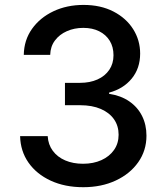

<svg xmlns="http://www.w3.org/2000/svg" viewBox="-20 -758 681 788"><path d="M321.8 10.3Q246.1 10.3 188 -16.6Q129.9 -43.5 96.9 -90.6Q64 -137.7 62.5 -199.2H175.8Q177.7 -164.6 196.8 -138.9Q215.8 -113.3 247.8 -99.6Q279.8 -85.9 320.8 -85.9Q363.3 -85.9 396.2 -100.8Q429.2 -115.7 448 -142.6Q466.8 -169.4 466.8 -205.1Q466.8 -241.2 448 -268.3Q429.2 -295.4 393.8 -310.8Q358.4 -326.2 308.6 -326.2H246.6V-418H308.6Q349.1 -418 380.1 -431.9Q411.1 -445.8 428.5 -471.4Q445.8 -497.1 445.8 -531.2Q445.8 -565.4 430.4 -590.6Q415 -615.7 387.2 -629.6Q359.4 -643.6 321.8 -643.6Q285.2 -643.6 254.6 -630.1Q224.1 -616.7 205.6 -592Q187 -567.4 186 -532.7H77.6Q78.6 -593.3 111.3 -639.4Q144 -685.5 199.2 -711.7Q254.4 -737.8 322.8 -737.8Q393.1 -737.8 445.6 -710.7Q498 -683.6 526.6 -638.2Q555.2 -592.8 555.2 -538.1Q555.2 -477.5 520.5 -435.3Q485.8 -393.1 427.7 -377.9V-373Q476.1 -365.7 510.5 -342Q544.9 -318.4 563 -282.2Q581.1 -246.1 581.1 -201.2Q581.1 -140.1 547.4 -92.3Q513.7 -44.4 455.1 -17.1Q396.5 10.3 321.8 10.3Z"/></svg>

Font: V-Inter
Style: Medium-500
Weight: 500
Designer: Rasmus Andersson
Foundry: rsms
Version: Version 4.000;git-4146feb